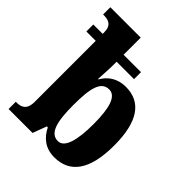

<svg xmlns="http://www.w3.org/2000/svg" viewBox="-215 -882 1014 1014"><g transform="rotate(45 292.0 -375.0)"><path d="M365 10C481 10 545 -75 545 -258C545 -437 483 -521 370 -521C304 -521 263 -488 239 -446H236C236 -452 241 -520 241 -559V-580H371V-632H241V-760H14V-706H18C55 -706 85 -696 85 -642V-632H15V-580H85V-124C85 -63 51 -54 20 -54H14V0H193L222 -78H229C255 -26 297 10 365 10ZM318 -64C257 -64 241 -137 241 -259C241 -382 257 -449 317 -449C367 -449 388 -383 388 -260C388 -141 367 -64 318 -64Z"/></g></svg>

Font: Noto Serif Condensed ExtraBold
Style: Regular
Weight: 800
Width: 3
Designer: Monotype Design Team
Foundry: Monotype Imaging Inc.
Version: Version 2.013